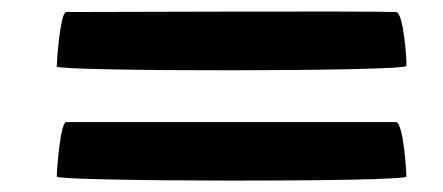

<svg xmlns="http://www.w3.org/2000/svg" viewBox="-20 -501 773 335"><path d="M79 -193C79 -184 689 -183 689 -193C689 -203 684 -286 671 -288H95C85 -285 79 -202 79 -193ZM79 -385C79 -376 689 -376 689 -386C690 -396 684 -480 671 -480C617 -482 149 -480 95 -480C85 -477 79 -394 79 -385Z"/></svg>

Font: Ampere
Style: UltExt
Weight: 400
Version: Version 1